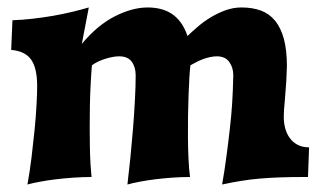

<svg xmlns="http://www.w3.org/2000/svg" viewBox="-20 -472 854 512"><path d="M804.2 -79.1 801.3 0H791Q755.9 0 727.3 1Q698.7 2 673.3 4.2Q647.9 6.3 623.5 10.3Q599.1 14.2 572.3 20Q578.6 -15.1 583.7 -54Q588.9 -92.8 593 -129.4Q597.2 -166 599.1 -197Q601.1 -228 602.1 -271Q602.1 -292 591.3 -306.9Q580.6 -321.8 558.1 -321.8Q549.8 -321.8 540.5 -319.8Q531.2 -317.9 522 -314.5Q512.7 -311 503.9 -306.6Q495.1 -302.2 487.8 -297.9Q486.3 -287.1 485.1 -266.6Q483.9 -246.1 482.9 -220Q481.9 -193.8 481.4 -164.1Q481 -134.3 481.2 -104.7Q481.4 -75.2 482.7 -47.9Q483.9 -20.5 486.8 0Q463.4 0 439.7 1.7Q416 3.4 394 6.1Q372.1 8.8 353 12.5Q334 16.1 319.8 20Q323.7 -11.7 327.6 -50.5Q331.5 -89.4 334.7 -128.9Q337.9 -168.5 339.8 -205.6Q341.8 -242.7 341.8 -271Q341.8 -293 331.3 -307.4Q320.8 -321.8 297.9 -321.8Q290 -321.8 280.5 -320.1Q271 -318.4 261.5 -315.4Q252 -312.5 242.4 -308.1Q232.9 -303.7 225.1 -297.9Q223.1 -273.9 221.7 -246.3Q220.2 -218.8 219.7 -189.9Q219.2 -161.1 219.2 -132.6Q219.2 -104 219.7 -78.9Q220.2 -53.7 221.4 -33.2Q222.7 -12.7 224.1 0Q200.7 0 176.3 1.7Q151.9 3.4 129.2 6.1Q106.4 8.8 86.9 12.5Q67.4 16.1 53.2 20Q59.6 -15.1 64.2 -53.2Q68.8 -91.3 72.3 -126.5Q75.7 -161.6 77.4 -191.9Q79.1 -222.2 79.1 -242.2Q79.1 -291 62.7 -313.5Q46.4 -335.9 9.8 -338.9L13.2 -418Q39.6 -418.9 67.4 -422.1Q95.2 -425.3 121.8 -429.9Q148.4 -434.6 172.6 -440.4Q196.8 -446.3 216.8 -452.1L198.2 -355Q240.2 -405.3 286.6 -428.7Q333 -452.1 374 -452.1Q391.6 -452.1 407.7 -448.2Q423.8 -444.3 437.5 -435.5Q451.2 -426.8 461.9 -412.1Q472.7 -397.5 480 -376Q492.2 -387.7 507.8 -401.1Q523.4 -414.6 542 -425.8Q560.5 -437 581.3 -444.6Q602.1 -452.1 624 -452.1Q653.3 -452.1 675.8 -443.8Q698.2 -435.5 713.6 -416.7Q729 -397.9 737.1 -367.9Q745.1 -337.9 745.1 -294.9Q744.1 -255.4 740.2 -212.6Q736.3 -169.9 736.8 -163.1Q736.3 -147 740.2 -131.3Q744.1 -115.7 752.7 -104Q761.2 -92.3 773.9 -85.7Q786.6 -79.1 804.2 -79.1Z"/></svg>

Font: Simonetta
Style: Black
Weight: 900
Designer: Gayaneh Bagdasaryan
Foundry: Brownfox
Version: Version 1.002